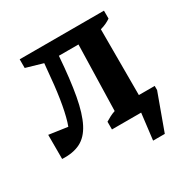

<svg xmlns="http://www.w3.org/2000/svg" viewBox="-147 -617 857 882"><g transform="rotate(-30 281.5 -176.0)"><path d="M13 3V-125L138 -107L85 -62Q105 -87 118.5 -131.5Q132 -176 142 -240.5Q152 -305 159 -390L168 -481L218 -403L73 -445V-491H520V-449Q510 -442 496.5 -435.5Q483 -429 465 -424V-65L520 -46V0H279V-41Q292 -49 304.5 -55.5Q317 -62 332 -67L341 -415H237Q228 -293 213 -211.5Q198 -130 173 -81.5Q148 -33 109 -13.5Q70 6 13 3ZM417 139 442 -68 503 0H374V-75H549V-53L479 139Z"/></g></svg>

Font: Piazzolla 24pt
Style: Bold
Weight: 700
Designer: Juan Pablo del Peral
Foundry: Huerta Tipografica
Version: Version 2.005